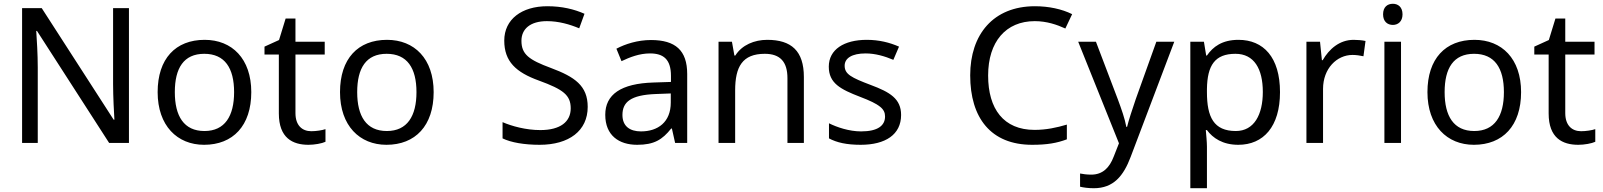

<svg xmlns="http://www.w3.org/2000/svg" viewBox="-20 -757 8492 1017"><path d="M663 0V-714H579V-311C579 -246 584 -155 586 -123H582L201 -714H97V0H180V-399C180 -472 175 -546 172 -593H176L558 0Z M1311 -269C1311 -446 1209 -546 1064 -546C910 -546 815 -446 815 -269C815 -91 919 10 1061 10C1214 10 1311 -91 1311 -269ZM906 -269C906 -396 953 -472 1062 -472C1171 -472 1220 -396 1220 -269C1220 -142 1171 -63 1063 -63C954 -63 906 -142 906 -269Z M1629 -62C1580 -62 1545 -93 1545 -158V-468H1700V-536H1545V-659H1493L1458 -545L1381 -510V-468H1457V-156C1457 -26 1530 10 1614 10C1646 10 1685 3 1704 -6V-73C1687 -67 1655 -62 1629 -62Z M2277 -269C2277 -446 2175 -546 2030 -546C1876 -546 1781 -446 1781 -269C1781 -91 1885 10 2027 10C2180 10 2277 -91 2277 -269ZM1872 -269C1872 -396 1919 -472 2028 -472C2137 -472 2186 -396 2186 -269C2186 -142 2137 -63 2029 -63C1920 -63 1872 -142 1872 -269Z M3093 -191C3093 -303 3024 -350 2898 -397C2782 -440 2742 -469 2742 -541C2742 -603 2788 -645 2877 -645C2939 -645 2998 -628 3048 -607L3076 -684C3022 -708 2957 -724 2879 -724C2744 -724 2651 -655 2651 -542C2651 -431 2713 -374 2835 -330C2964 -283 3003 -253 3003 -183C3003 -112 2948 -68 2842 -68C2766 -68 2690 -89 2642 -110V-24C2687 -2 2758 10 2838 10C2994 10 3093 -64 3093 -191Z M3428 -545C3358 -545 3292 -524 3245 -499L3272 -433C3316 -454 3367 -474 3423 -474C3493 -474 3534 -444 3534 -355V-323L3443 -320C3268 -315 3186 -256 3186 -149C3186 -40 3258 10 3355 10C3445 10 3488 -17 3535 -76H3539L3556 0H3620V-365C3620 -490 3558 -545 3428 -545ZM3454 -259 3533 -262V-214C3533 -110 3465 -61 3375 -61C3317 -61 3277 -88 3277 -148C3277 -216 3320 -254 3454 -259Z M4044 -546C3976 -546 3910 -519 3875 -463H3870L3857 -536H3786V0H3874V-278C3874 -403 3912 -472 4031 -472C4113 -472 4151 -429 4151 -343V0H4238V-349C4238 -487 4172 -546 4044 -546Z M4753 -148C4753 -234 4694 -269 4592 -307C4489 -346 4454 -364 4454 -409C4454 -449 4493 -474 4565 -474C4617 -474 4667 -459 4712 -440L4742 -510C4692 -532 4636 -546 4571 -546C4451 -546 4370 -495 4370 -404C4370 -316 4432 -284 4536 -244C4641 -204 4668 -180 4668 -140C4668 -92 4630 -61 4541 -61C4478 -61 4413 -83 4371 -104V-24C4412 -2 4464 10 4539 10C4670 10 4753 -44 4753 -148Z M5461 -645C5525 -645 5579 -626 5623 -606L5659 -682C5605 -709 5535 -724 5462 -724C5241 -724 5119 -574 5119 -358C5119 -133 5228 10 5447 10C5526 10 5578 1 5631 -19V-97C5577 -81 5522 -69 5460 -69C5296 -69 5214 -180 5214 -357C5214 -536 5308 -645 5461 -645Z M5691 -536 5907 2 5879 73C5857 131 5821 168 5760 168C5737 168 5715 165 5701 162V232C5718 236 5742 240 5774 240C5878 240 5931 175 5969 74L6200 -536H6105L5996 -232C5977 -177 5958 -118 5950 -85H5946C5938 -129 5921 -177 5901 -231L5785 -536Z M6540 -546C6453 -546 6405 -509 6373 -463H6369L6357 -536H6285V240H6373V20C6373 -5 6369 -45 6367 -68H6373C6404 -26 6456 10 6539 10C6672 10 6760 -86 6760 -269C6760 -454 6672 -546 6540 -546ZM6524 -472C6623 -472 6669 -392 6669 -270C6669 -150 6623 -63 6526 -63C6409 -63 6373 -137 6373 -269V-286C6375 -411 6415 -472 6524 -472Z M7150 -546C7075 -546 7020 -497 6986 -438H6982L6972 -536H6900V0H6988V-286C6988 -394 7061 -466 7144 -466C7162 -466 7185 -463 7202 -459L7213 -540C7195 -544 7170 -546 7150 -546Z M7358 -737C7329 -737 7306 -720 7306 -681C7306 -643 7329 -625 7358 -625C7385 -625 7409 -643 7409 -681C7409 -720 7385 -737 7358 -737ZM7401 -536H7313V0H7401Z M8037 -269C8037 -446 7935 -546 7790 -546C7636 -546 7541 -446 7541 -269C7541 -91 7645 10 7787 10C7940 10 8037 -91 8037 -269ZM7632 -269C7632 -396 7679 -472 7788 -472C7897 -472 7946 -396 7946 -269C7946 -142 7897 -63 7789 -63C7680 -63 7632 -142 7632 -269Z M8355 -62C8306 -62 8271 -93 8271 -158V-468H8426V-536H8271V-659H8219L8184 -545L8107 -510V-468H8183V-156C8183 -26 8256 10 8340 10C8372 10 8411 3 8430 -6V-73C8413 -67 8381 -62 8355 -62Z"/></svg>

Font: Noto Sans Cypriot
Style: Regular
Weight: 400
Designer: Monotype Design Team
Foundry: Monotype Imaging Inc.
Version: Version 2.002